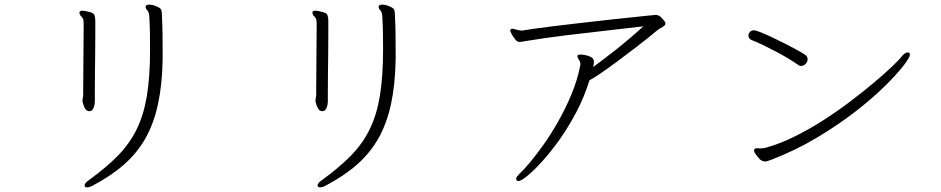

<svg xmlns="http://www.w3.org/2000/svg" viewBox="-20 -738 4040 824"><path d="M678 -482V-513Q678 -550 677.5 -591Q677 -632 675 -671Q675 -687 672 -695.5Q669 -704 651 -711Q635 -718 620 -718Q608 -718 606 -712Q606 -711 605.5 -710Q605 -709 605 -708Q605 -701 612.5 -693.5Q620 -686 621 -663Q623 -629 623.5 -593Q624 -557 624 -525Q624 -410 610.5 -327.5Q597 -245 566.5 -183Q536 -121 486 -70Q436 -19 363 34Q343 47 343 58Q343 66 354 66Q364 66 377 59Q457 17 513 -32.5Q569 -82 604.5 -145Q640 -208 658 -291Q676 -374 678 -482ZM334 -306V-302Q335 -298 338 -288Q341 -278 347 -269.5Q353 -261 363 -261Q368 -261 370 -262Q377 -264 382 -276.5Q387 -289 387 -302Q387 -309 387 -342Q387 -375 387.5 -420Q388 -465 388.5 -510.5Q389 -556 389 -590Q389 -624 389 -633V-648Q389 -663 385.5 -672.5Q382 -682 366 -686Q358 -688 349 -690Q340 -692 333 -692Q323 -692 321 -686V-684Q321 -674 330 -666.5Q339 -659 339 -639Q339 -635 339 -612.5Q339 -590 338.5 -556.5Q338 -523 338 -486Q338 -449 337.5 -415.5Q337 -382 337 -359Q337 -336 337 -331Q337 -325 335.5 -318.5Q334 -312 334 -306Z M1678 -482V-513Q1678 -550 1677.5 -591Q1677 -632 1675 -671Q1675 -687 1672 -695.5Q1669 -704 1651 -711Q1635 -718 1620 -718Q1608 -718 1606 -712Q1606 -711 1605.5 -710Q1605 -709 1605 -708Q1605 -701 1612.5 -693.5Q1620 -686 1621 -663Q1623 -629 1623.5 -593Q1624 -557 1624 -525Q1624 -410 1610.5 -327.5Q1597 -245 1566.5 -183Q1536 -121 1486 -70Q1436 -19 1363 34Q1343 47 1343 58Q1343 66 1354 66Q1364 66 1377 59Q1457 17 1513 -32.5Q1569 -82 1604.5 -145Q1640 -208 1658 -291Q1676 -374 1678 -482ZM1334 -306V-302Q1335 -298 1338 -288Q1341 -278 1347 -269.5Q1353 -261 1363 -261Q1368 -261 1370 -262Q1377 -264 1382 -276.5Q1387 -289 1387 -302Q1387 -309 1387 -342Q1387 -375 1387.5 -420Q1388 -465 1388.5 -510.5Q1389 -556 1389 -590Q1389 -624 1389 -633V-648Q1389 -663 1385.5 -672.5Q1382 -682 1366 -686Q1358 -688 1349 -690Q1340 -692 1333 -692Q1323 -692 1321 -686V-684Q1321 -674 1330 -666.5Q1339 -659 1339 -639Q1339 -635 1339 -612.5Q1339 -590 1338.5 -556.5Q1338 -523 1338 -486Q1338 -449 1337.5 -415.5Q1337 -382 1337 -359Q1337 -336 1337 -331Q1337 -325 1335.5 -318.5Q1334 -312 1334 -306Z M2794 -674H2792Q2774 -672 2728.5 -667.5Q2683 -663 2619.5 -656Q2556 -649 2485.5 -641Q2415 -633 2346 -624.5Q2277 -616 2222 -607H2218Q2211 -607 2203 -609Q2195 -611 2187 -613Q2181 -615 2179 -615Q2170 -615 2170 -606Q2170 -603 2176 -591.5Q2182 -580 2191 -569Q2200 -558 2209 -558Q2216 -558 2231 -561Q2316 -575 2409.5 -586.5Q2503 -598 2589.5 -607.5Q2676 -617 2741 -625Q2682 -571 2623 -524.5Q2564 -478 2525 -450Q2529 -462 2529 -471Q2529 -487 2516 -493.5Q2503 -500 2489 -502Q2475 -504 2472 -504Q2460 -504 2459 -500Q2459 -499 2458.5 -498.5Q2458 -498 2458 -497Q2458 -490 2464.5 -481.5Q2471 -473 2471 -462Q2471 -461 2470.5 -459.5Q2470 -458 2470 -456Q2458 -394 2432.5 -333Q2407 -272 2375.5 -216.5Q2344 -161 2311.5 -115.5Q2279 -70 2252 -38Q2225 -6 2210 7Q2203 14 2199 19.5Q2195 25 2195 30Q2195 31 2197 35Q2200 39 2205 39Q2216 39 2243 17Q2270 -5 2306.5 -45Q2343 -85 2381.5 -139Q2420 -193 2454 -258Q2488 -323 2510 -394Q2522 -399 2553 -420Q2584 -441 2626 -472Q2668 -503 2714 -538.5Q2760 -574 2802 -609Q2807 -613 2813 -616Q2819 -619 2823 -622Q2836 -629 2836 -638Q2836 -640 2834 -644Q2830 -650 2819 -662Q2808 -674 2794 -674Z M3418 -455Q3429 -455 3437.5 -464Q3446 -473 3446 -484Q3446 -496 3435 -503Q3425 -510 3402.5 -522.5Q3380 -535 3351.5 -549.5Q3323 -564 3294.5 -577.5Q3266 -591 3244.5 -599.5Q3223 -608 3215 -608Q3205 -608 3198.5 -601Q3192 -594 3192 -585Q3192 -572 3206 -566Q3225 -559 3253 -545.5Q3281 -532 3310.5 -516.5Q3340 -501 3365.5 -485.5Q3391 -470 3406 -459Q3411 -455 3418 -455ZM3241 -54Q3253 -45 3263 -45Q3271 -45 3292 -53Q3395 -93 3485.5 -147Q3576 -201 3649.5 -258Q3723 -315 3775.5 -366.5Q3828 -418 3856.5 -455Q3885 -492 3885 -503Q3885 -513 3876 -513Q3864 -513 3851 -497Q3838 -480 3805.5 -449.5Q3773 -419 3726.5 -380Q3680 -341 3625 -299.5Q3570 -258 3509.5 -219.5Q3449 -181 3389 -151.5Q3329 -122 3273 -106Q3263 -103 3255 -102Q3247 -101 3242 -101Q3237 -101 3233.5 -101.5Q3230 -102 3227 -102Q3222 -102 3219 -99Q3216 -96 3216 -93Q3216 -85 3225 -73.5Q3234 -62 3241 -54Z"/></svg>

Font: Klee One
Style: Regular
Weight: 400
Designer: Fontworks Inc.
Foundry: Fontworks Inc.
Version: Version 1.100